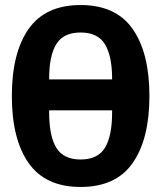

<svg xmlns="http://www.w3.org/2000/svg" viewBox="-20 -730 640 762"><path d="M300 12Q160 12 93.5 -83Q27 -178 27 -349Q27 -520 93.5 -615Q160 -710 300 -710Q440 -710 506.5 -615Q573 -520 573 -349Q573 -178 506.5 -83Q440 12 300 12ZM175 -415H425V-416Q425 -508 396.5 -554.5Q368 -601 300 -601Q232 -601 203.5 -555Q175 -509 175 -416ZM300 -97Q368 -97 396.5 -143.5Q425 -190 425 -285V-292H175V-285Q175 -190 203.5 -143.5Q232 -97 300 -97Z"/></svg>

Font: Lilex Nerd Font
Style: Bold
Weight: 700
Designer: Mike Abbink, Paul van der Laan, Pieter van Rosmalen, Mikhael Khrustik
Foundry: Mikhael Khrustik
Version: Version 2.400; ttfautohint (v1.8.4.7-5d5b);Nerd Fonts 3.3.0